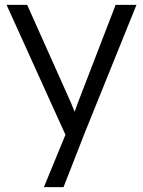

<svg xmlns="http://www.w3.org/2000/svg" viewBox="-20 -542 589 792"><path d="M161 230 250 14 7 -522H92L271 -122Q275 -113 279 -102.5Q283 -92 288 -81Q291 -90 294 -98Q297 -106 300 -115L457 -522H543L332 0L242 230Z"/></svg>

Font: Lexend Deca Light
Style: Regular
Weight: 300
Designer: Bonnie Shaver-Troup, Thomas Jockin
Foundry: Lexend
Version: Version 1.008; ttfautohint (v1.8.4.7-5d5b)